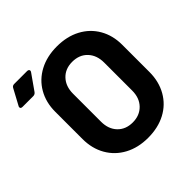

<svg xmlns="http://www.w3.org/2000/svg" viewBox="-205 -893 1068 1068"><g transform="rotate(-45 329.0 -358.5)"><path d="M107 -243V-457Q107 -531 140 -588Q173 -645 232.5 -676.5Q292 -708 370 -708Q449 -708 508.5 -676.5Q568 -645 601 -588Q634 -531 634 -457V-243Q634 -168 601 -110Q568 -52 508.5 -20.5Q449 11 370 11Q292 11 232.5 -21Q173 -53 140 -110.5Q107 -168 107 -243ZM493 -238V-458Q493 -516 459.5 -551.5Q426 -587 370 -587Q315 -587 281.5 -551.5Q248 -516 248 -458V-238Q248 -180 281.5 -145Q315 -110 370 -110Q425 -110 459 -145Q493 -180 493 -238ZM-17 -616Q-17 -621 -14 -625L35 -716Q41 -728 55 -728H156Q163 -728 167 -725Q171 -722 171 -717Q171 -712 167 -707L103 -616Q95 -605 82 -605H-2Q-17 -605 -17 -616Z"/></g></svg>

Font: Barlow
Style: Bold
Weight: 700
Designer: Jeremy Tribby
Foundry: Jeremy Tribby
Version: Version 1.101 August 23, 2024